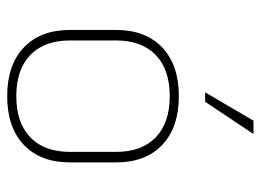

<svg xmlns="http://www.w3.org/2000/svg" viewBox="-118 -616 743 548"><g transform="rotate(90 254.0 -341.5)"><path d="M65 -169V-301Q65 -385 115 -432.5Q165 -480 254 -480Q343 -480 393 -432.5Q443 -385 443 -301V-169Q443 -85 393 -37.5Q343 10 254 10Q165 10 115 -37.5Q65 -85 65 -169ZM413 -169V-301Q413 -374 371.5 -414Q330 -454 254 -454Q178 -454 136.5 -414Q95 -374 95 -301V-169Q95 -96 136.5 -56Q178 -16 254 -16Q330 -16 371.5 -56Q413 -96 413 -169ZM324 -693H362L270 -555H243Z"/></g></svg>

Font: KoHo ExtraLight
Style: Regular
Weight: 275
Version: Version 1.000; ttfautohint (v1.6)